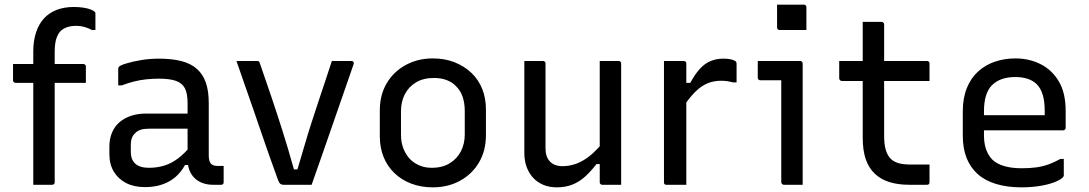

<svg xmlns="http://www.w3.org/2000/svg" viewBox="-20 -794 4680 825"><path d="M36 -519H338Q341 -519 343.5 -517.5Q346 -516 347.5 -514Q349 -512 349 -508Q349 -490 349 -473.5Q349 -457 349 -438H47Q44 -438 41.5 -439.5Q39 -441 37.5 -443.5Q36 -446 36 -449Q36 -468 36 -484.5Q36 -501 36 -519ZM215 -11Q215 -6 212 -3Q209 0 204 0Q183 0 163.5 0Q144 0 123 0Q123 -25 123 -49.5Q123 -74 123 -99Q123 -167 123 -224Q123 -281 123 -334.5Q123 -388 123 -445.5Q123 -503 123 -573Q123 -619 135 -655Q147 -691 169 -715Q191 -739 223.5 -751.5Q256 -764 297 -764Q320 -764 339 -761Q358 -758 370.5 -753Q383 -748 387 -743Q389 -742 389.5 -740Q390 -738 390 -735Q390 -718 390 -700.5Q390 -683 390 -665H375Q364 -671 352.5 -675Q341 -679 329.5 -681Q318 -683 304 -683Q288 -683 272.5 -678.5Q257 -674 244 -664Q231 -653 223 -631Q215 -609 215 -568Q215 -516 215 -459.5Q215 -403 215 -345Q215 -287 215 -229Q215 -171 215 -116Q215 -61 215 -11Z M877 -351Q877 -323 877 -295Q877 -267 877 -238.5Q877 -210 877 -182Q877 -154 877 -126Q877 -113 879.5 -104Q882 -95 887 -90Q892 -85 899 -83Q906 -81 916 -81Q918 -81 920.5 -81Q923 -81 926 -81H941Q941 -63 941 -46Q941 -29 941 -11Q941 -5 938 -2.5Q935 0 930 0Q925 0 914.5 0Q904 0 895 0Q872 0 852 -7Q832 -14 817 -28Q802 -42 794 -62.5Q786 -83 786 -111Q786 -146 786 -183.5Q786 -221 786 -256Q786 -272 786 -288Q786 -304 786 -320Q786 -336 786 -352Q786 -392 774.5 -414.5Q763 -437 736 -446.5Q709 -456 663 -456Q634 -456 607 -453Q580 -450 554.5 -443.5Q529 -437 503 -427H488Q488 -445 488 -463Q488 -481 488 -499Q488 -502 489 -504Q490 -506 491 -507Q496 -513 521.5 -521Q547 -529 584.5 -535.5Q622 -542 663 -542Q719 -542 759.5 -531.5Q800 -521 826 -498Q852 -475 864.5 -439Q877 -403 877 -351ZM542 -142Q542 -108 561.5 -90.5Q581 -73 620 -73Q654 -73 684.5 -82Q715 -91 744 -112.5Q773 -134 804 -172V-85H775Q758 -54 733.5 -33Q709 -12 676 -1Q643 10 603 10Q556 10 522 -7.5Q488 -25 469 -56.5Q450 -88 450 -132V-164Q450 -197 461 -223.5Q472 -250 492.5 -268Q513 -286 542 -296Q571 -306 607 -306Q642 -306 674.5 -306Q707 -306 739 -306Q771 -306 804 -306Q813 -306 816.5 -295.5Q820 -285 821 -270Q822 -255 822 -241Q785 -241 753.5 -241Q722 -241 690 -241Q658 -241 620 -241Q599 -241 584.5 -236.5Q570 -232 560 -221Q551 -213 546.5 -200.5Q542 -188 542 -172Z M1086 -532Q1089 -532 1091 -531Q1093 -530 1094.5 -527.5Q1096 -525 1097 -521Q1121 -452 1145 -381Q1169 -310 1193.5 -233Q1218 -156 1243 -66H1258Q1274 -119 1288.5 -169Q1303 -219 1318 -265.5Q1333 -312 1348 -357Q1363 -402 1377.5 -445.5Q1392 -489 1406 -532Q1427 -532 1448 -532Q1469 -532 1490 -532Q1494 -532 1496.5 -530Q1499 -528 1500 -525Q1501 -522 1499 -517Q1477 -453 1454.5 -388.5Q1432 -324 1409.5 -259Q1387 -194 1364.5 -129.5Q1342 -65 1319 0Q1288 0 1257 0Q1226 0 1199 0Q1193 0 1188 -2Q1183 -4 1179.5 -10Q1176 -16 1172 -28Q1155 -75 1137.5 -124Q1120 -173 1103 -223.5Q1086 -274 1068 -325.5Q1050 -377 1032 -428.5Q1014 -480 996 -532Q1019 -532 1041 -532Q1063 -532 1086 -532Z M1840 -543Q1891 -543 1933 -526.5Q1975 -510 2005.5 -481Q2036 -452 2052 -412Q2068 -372 2068 -324V-213Q2068 -147 2038.5 -96.5Q2009 -46 1957 -17.5Q1905 11 1840 11Q1789 11 1747 -5Q1705 -21 1674.5 -50.5Q1644 -80 1628 -120Q1612 -160 1612 -208V-319Q1612 -386 1641.5 -436Q1671 -486 1723 -514.5Q1775 -543 1840 -543ZM1845 -459Q1799 -459 1767.5 -440Q1736 -421 1719.5 -389Q1703 -357 1703 -316V-215Q1703 -182 1713.5 -155.5Q1724 -129 1742 -110Q1759 -93 1782.5 -83Q1806 -73 1835 -73Q1881 -73 1912.5 -92.5Q1944 -112 1960.5 -144Q1977 -176 1977 -216V-317Q1977 -352 1967.5 -379Q1958 -406 1939 -424Q1923 -441 1899 -450Q1875 -459 1845 -459Z M2313 -532Q2317 -532 2319 -530.5Q2321 -529 2322.5 -527Q2324 -525 2324 -521Q2324 -476 2324 -429.5Q2324 -383 2324 -336.5Q2324 -290 2324 -245Q2324 -200 2324 -157Q2324 -119 2343.5 -99.5Q2363 -80 2396 -80Q2420 -80 2442 -86Q2464 -92 2485.5 -104.5Q2507 -117 2528.5 -136.5Q2550 -156 2572 -183V-89H2543Q2520 -59 2495 -36Q2470 -13 2440 -1Q2410 11 2373 11Q2340 11 2314 0Q2288 -11 2270 -31Q2252 -51 2242.5 -77.5Q2233 -104 2233 -136Q2233 -181 2233 -225.5Q2233 -270 2233 -315.5Q2233 -361 2233 -405Q2233 -437 2233 -468.5Q2233 -500 2233 -532Q2253 -532 2273 -532Q2293 -532 2313 -532ZM2638 -532Q2642 -532 2644 -530.5Q2646 -529 2647.5 -527Q2649 -525 2649 -521Q2649 -451 2649 -380.5Q2649 -310 2649 -239.5Q2649 -169 2649 -99Q2649 -78 2649 -59.5Q2649 -41 2649 -25.5Q2649 -10 2649 0Q2635 0 2621.5 0Q2608 0 2594.5 0Q2581 0 2568 0Q2565 0 2562.5 -1.5Q2560 -3 2558.5 -5Q2557 -7 2557 -11Q2557 -98 2557 -185Q2557 -272 2557 -359Q2557 -446 2557 -532Q2572 -532 2585 -532Q2598 -532 2611.5 -532Q2625 -532 2638 -532Z M2913 -438H2946Q2966 -475 2987 -498Q3008 -521 3033 -531.5Q3058 -542 3088 -542Q3106 -542 3118 -539.5Q3130 -537 3137 -533Q3142 -531 3143.5 -527.5Q3145 -524 3145 -518Q3145 -509 3145 -499Q3145 -489 3145 -479.5Q3145 -470 3145 -460Q3145 -450 3145 -440H3130Q3119 -443 3107 -445Q3095 -447 3078 -447Q3046 -447 3019 -435.5Q2992 -424 2966.5 -398.5Q2941 -373 2913 -331ZM2929 0Q2915 0 2901 0Q2887 0 2873 0Q2859 0 2844 0Q2841 0 2839 -0.5Q2837 -1 2835.5 -2.5Q2834 -4 2833.5 -6Q2833 -8 2833 -11Q2833 -32 2833 -68Q2833 -104 2833 -149.5Q2833 -195 2833 -244.5Q2833 -294 2833 -342.5Q2833 -391 2833 -433Q2833 -465 2833 -490.5Q2833 -516 2833 -532Q2849 -532 2863.5 -532Q2878 -532 2891.5 -532Q2905 -532 2918 -532Q2922 -532 2924 -530.5Q2926 -529 2927.5 -527Q2929 -525 2929 -521Q2929 -495 2929 -451Q2929 -407 2929 -351Q2929 -295 2929 -233.5Q2929 -172 2929 -112Q2929 -52 2929 0Z M3337 -11Q3337 -48 3337 -92Q3337 -136 3337 -183Q3337 -230 3337 -277Q3337 -324 3337 -367.5Q3337 -411 3337 -449H3323Q3315 -449 3305.5 -449Q3296 -449 3286 -449Q3276 -449 3266.5 -449Q3257 -449 3247 -449Q3243 -449 3239.5 -452Q3236 -455 3236 -460Q3236 -477 3236 -495.5Q3236 -514 3236 -532Q3253 -532 3271.5 -532Q3290 -532 3310 -532Q3330 -532 3349 -532Q3368 -532 3385.5 -532Q3403 -532 3418 -532Q3421 -532 3423.5 -530.5Q3426 -529 3427.5 -526.5Q3429 -524 3429 -521Q3429 -470 3429 -415.5Q3429 -361 3429 -306Q3429 -251 3429 -197Q3429 -143 3429 -92Q3429 -77 3429 -61.5Q3429 -46 3429 -31Q3429 -16 3429 0Q3407 0 3388.5 0Q3370 0 3348 0Q3344 0 3340.5 -3.5Q3337 -7 3337 -11ZM3319 -774Q3333 -774 3347.5 -774Q3362 -774 3376.5 -774Q3391 -774 3405.5 -774Q3420 -774 3434 -774Q3439 -774 3442 -771Q3445 -768 3445 -763V-665Q3431 -665 3416.5 -665Q3402 -665 3387.5 -665Q3373 -665 3358.5 -665Q3344 -665 3330 -665Q3325 -665 3322 -668Q3319 -671 3319 -676Z M3586 -532H3963Q3968 -532 3971 -529Q3974 -526 3974 -521Q3974 -508 3974 -496Q3974 -484 3974 -472Q3974 -460 3974 -446H3597Q3595 -446 3593 -447Q3591 -448 3589.5 -449.5Q3588 -451 3587 -453Q3586 -455 3586 -457Q3586 -471 3586 -483Q3586 -495 3586 -507Q3586 -519 3586 -532ZM3974 -87Q3974 -68 3974 -49Q3974 -30 3974 -11Q3974 -6 3971.5 -3Q3969 0 3963 0Q3954 0 3944.5 0Q3935 0 3925.5 0Q3916 0 3906.5 0Q3897 0 3888 0Q3839 0 3802 -11.5Q3765 -23 3739 -47.5Q3713 -72 3700 -110Q3687 -148 3687 -202Q3687 -251 3687 -300Q3687 -349 3687 -398Q3687 -447 3687 -496.5Q3687 -546 3687 -595Q3687 -622 3687 -648Q3687 -674 3687 -700Q3708 -700 3728 -700Q3748 -700 3768 -700Q3771 -700 3773.5 -698.5Q3776 -697 3777.5 -694.5Q3779 -692 3779 -689Q3779 -629 3779 -569.5Q3779 -510 3779 -450Q3779 -390 3779 -330Q3779 -270 3779 -210Q3779 -174 3786 -150Q3793 -126 3808 -111Q3822 -98 3842.5 -92.5Q3863 -87 3892 -87Q3904 -87 3915.5 -87Q3927 -87 3938 -87Q3949 -87 3961 -87Z M4343 -543Q4402 -543 4451 -518.5Q4500 -494 4529.5 -444.5Q4559 -395 4559 -318V-245Q4559 -242 4557.5 -239.5Q4556 -237 4554 -235.5Q4552 -234 4548 -234H4289Q4272 -234 4255 -234Q4238 -234 4222 -234H4192L4179 -299H4469Q4469 -304 4469 -309Q4469 -314 4469 -319Q4469 -358 4460.5 -386.5Q4452 -415 4434 -433Q4418 -448 4395 -455.5Q4372 -463 4343 -463Q4278 -463 4243 -428.5Q4208 -394 4208 -316V-211Q4208 -189 4212 -170.5Q4216 -152 4223.5 -137Q4231 -122 4242 -110Q4262 -90 4294.5 -80.5Q4327 -71 4370 -71Q4406 -71 4434 -75Q4462 -79 4486.5 -88Q4511 -97 4536 -111H4551Q4551 -93 4551 -75Q4551 -57 4551 -40Q4551 -38 4550 -36Q4549 -34 4547 -32Q4535 -20 4508 -10Q4481 0 4445 5.5Q4409 11 4369 11Q4308 11 4260 -3.5Q4212 -18 4180.5 -46.5Q4149 -75 4133 -116Q4117 -157 4117 -211V-315Q4117 -373 4134.5 -416Q4152 -459 4183 -487Q4214 -515 4255 -529Q4296 -543 4343 -543Z"/></svg>

Font: Recursive
Style: Regular
Weight: 400
Version: Version 1.085